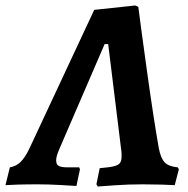

<svg xmlns="http://www.w3.org/2000/svg" viewBox="-59 -673 686 701"><path d="M293 0 305 -59Q341 -62 357 -66Q373 -70 379 -78Q385 -86 385 -103Q385 -121 383 -130L336 -512H323L156 -125Q146 -101 146 -88Q146 -73 155 -67.5Q164 -62 188 -62H230L233 -55L220 6Q207 5 162 2.5Q117 0 78 0Q38 0 5 1Q-28 2 -39 3L-23 -62Q0 -66 16 -81.5Q32 -97 48 -130L285 -637L435 -653L446 -648Q453 -591 477.5 -414.5Q502 -238 521 -131Q528 -95 542.5 -80Q557 -65 590 -62L594 -55L579 3Q566 2 531.5 1Q497 0 461 0Q409 0 360.5 3.5Q312 7 298 8Z"/></svg>

Font: Alegreya
Style: Bold Italic
Weight: 700
Italic angle: -7°
Designer: Juan Pablo del Peral
Foundry: Huerta Tipografica
Version: Version 2.007; ttfautohint (v1.6)